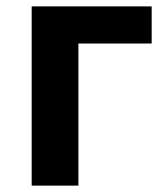

<svg xmlns="http://www.w3.org/2000/svg" viewBox="-20 -580 523 600"><path d="M79 0H225V-444H454V-560H79Z"/></svg>

Font: Genne Gothic Bold
Style: Regular
Weight: 700
Designer: Ryoko NISHIZUKA (kana & ideographs); Paul D. Hunt (Latin, Greek & Cyrillic); Wenlong ZHANG (bopomofo); Sandoll Communica
Foundry: Adobe Systems Incorporated
Version: Version 1.004;PS 1.004;hotconv 16.6.51;makeotf.lib2.5.65220